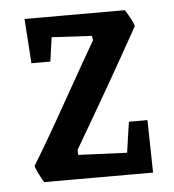

<svg xmlns="http://www.w3.org/2000/svg" viewBox="-40 -486 474 524"><g transform="rotate(-5 196.5 -224.0)"><path d="M61 0Q56.2 -5.9 47.9 -22.9Q39.6 -40 38.1 -45.9Q76.7 -108.4 139.6 -220.5Q202.6 -332.5 227.1 -374L225.1 -386.2L115.2 -392.1L106 -326.2H54.2L45.9 -448.2H320.8Q339.8 -418 344.2 -402.8Q260.3 -252 159.2 -80.1V-65.9L293 -60.1L305.2 -144H356L358.9 0Z"/></g></svg>

Font: Grenze
Style: Regular
Weight: 400
Designer: Renata Polastri
Foundry: Omnibus-Type
Version: Version 1.002;PS 001.002;hotconv 1.0.88;makeotf.lib2.5.64775